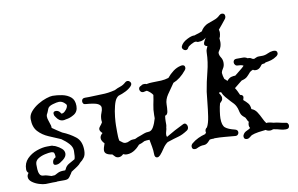

<svg xmlns="http://www.w3.org/2000/svg" viewBox="-72 -674 1309 843"><g transform="rotate(-10 583.0 -252.0)"><path d="M69 49Q57 49 39.5 43.5Q22 38 9 28Q-4 18 -4 5Q-4 -4 3 -12Q-5 -18 -5 -29Q-5 -57 13 -75.5Q31 -94 56.5 -103Q82 -112 103 -112H117Q120 -112 123 -112Q126 -112 130 -110Q139 -108 142 -106Q155 -100 166 -90.5Q177 -81 177 -68Q177 -54 161 -41.5Q145 -29 136 -27Q133 -26 128 -26Q117 -26 117 -36Q117 -51 130 -58L132 -59Q132 -78 126 -82Q120 -84 117 -84Q106 -84 88 -80Q70 -76 56.5 -67Q43 -58 43 -42Q43 -34 43.5 -21Q44 -8 49 1.5Q54 11 66 11Q75 11 83.5 14Q92 17 100 19L115 18Q121 15 130.5 10Q140 5 157 5H163Q164 3 166 1Q172 -14 186 -21.5Q200 -29 212 -36Q216 -45 216 -73Q216 -90 202.5 -105Q189 -120 170 -133Q144 -144 117 -155.5Q90 -167 71.5 -187Q53 -207 53 -243Q53 -261 66.5 -276.5Q80 -292 99 -303.5Q118 -315 136.5 -321Q155 -327 165 -327Q185 -327 207.5 -322.5Q230 -318 245.5 -305Q261 -292 261 -265Q261 -240 242.5 -228.5Q224 -217 205 -215Q202 -214 199 -213.5Q196 -213 193 -213Q183 -213 175.5 -218.5Q168 -224 163 -232L161 -235Q156 -241 156 -249Q156 -259 168 -259Q173 -259 178 -256.5Q183 -254 187 -248L189 -245Q189 -245 189 -244.5Q189 -244 190 -244L191 -243Q195 -243 197 -244Q205 -247 212.5 -257Q220 -267 220 -275Q220 -280 210 -288Q200 -296 188 -296Q179 -296 160 -290.5Q141 -285 137 -274Q134 -266 131.5 -260Q129 -254 126 -249Q126 -248 125.5 -246Q125 -244 125 -242Q125 -233 128.5 -223.5Q132 -214 136 -200Q137 -196 137 -193.5Q137 -191 137 -189Q147 -182 158 -174.5Q169 -167 179 -161Q211 -148 236 -128.5Q261 -109 261 -68Q261 -47 253 -36Q245 -25 234 -17Q228 -9 217.5 -2Q207 5 190 16Q187 21 185 24.5Q183 28 181 30Q177 37 171.5 42Q166 47 152 47H122Q119 48 116 48Q113 48 110 48H100Q93 48 85 48.5Q77 49 69 49Z M585 12Q578 19 572 19Q560 19 560 2Q560 -14 557 -30.5Q554 -47 551 -63Q544 -63 538.5 -62.5Q533 -62 528 -61Q516 -54 502 -50Q498 -46 493.5 -41Q489 -36 479 -29Q472 -24 462.5 -20.5Q453 -17 442 -17Q438 -17 434.5 -18Q431 -19 429 -20L427 -21L425 -20Q421 -16 416 -13.5Q411 -11 405 -11Q396 -11 390 -16.5Q384 -22 379 -28Q346 -32 346 -51Q346 -61 354 -82Q341 -95 341 -107Q341 -118 353 -128Q342 -138 342 -146Q342 -153 348 -159.5Q354 -166 359 -175Q358 -179 358 -185Q358 -202 363.5 -215Q369 -228 369 -238Q369 -249 356 -256Q343 -263 302 -266Q295 -266 292 -270.5Q289 -275 289 -279Q289 -294 304 -294H322Q339 -294 351 -295Q363 -296 379 -296Q407 -296 439 -304Q452 -311 465 -315Q478 -319 490 -330Q494 -334 500 -334Q506 -334 510.5 -329.5Q515 -325 515 -320Q515 -314 510 -309Q500 -298 484 -290Q468 -282 451 -277Q446 -274 442 -269Q434 -260 428 -236.5Q422 -213 419.5 -188.5Q417 -164 417 -150V-120Q417 -110 417.5 -100Q418 -90 420 -82L432 -73Q438 -68 446 -68Q455 -68 463 -72.5Q471 -77 481 -77Q483 -77 486 -77Q489 -77 491 -78Q500 -83 516 -88Q524 -91 533 -94.5Q542 -98 552 -98Q566 -98 575 -114Q584 -130 590 -152V-166Q590 -191 594.5 -211.5Q599 -232 602 -254Q594 -267 577 -277Q573 -276 570.5 -276Q568 -276 566 -275Q565 -275 564 -274.5Q563 -274 561 -274Q553 -274 549 -279Q545 -284 545 -289Q545 -300 556 -303Q561 -308 569 -308Q571 -308 574 -308Q577 -308 580 -306Q594 -309 608 -309Q629 -309 646.5 -310Q664 -311 680 -316Q693 -332 708.5 -343.5Q724 -355 742 -359Q744 -359 745.5 -359.5Q747 -360 748 -360Q761 -360 761 -348Q761 -341 756 -336Q729 -303 698 -291Q680 -266 666 -245Q652 -224 652 -203Q652 -188 650 -172.5Q648 -157 637 -155Q636 -149 635.5 -142.5Q635 -136 635 -130Q635 -123 635 -116.5Q635 -110 633 -104Q633 -97 630 -88Q627 -79 627 -71Q627 -68 629 -62Q649 -74 668.5 -84.5Q688 -95 707 -104Q716 -109 721.5 -103Q727 -97 727 -89Q727 -79 719 -74Q696 -59 678.5 -54.5Q661 -50 628 -39Q615 -30 605 -14.5Q595 1 585 12Z M750 10Q747 12 741 12Q728 12 728 -1Q728 -8 734 -14Q748 -26 764 -33.5Q780 -41 796 -45Q800 -49 801 -51Q800 -53 800 -57Q800 -67 809 -73Q818 -89 822.5 -119.5Q827 -150 830 -181Q833 -212 835 -227Q842 -270 853 -312Q864 -354 865 -397Q865 -405 867.5 -411Q870 -417 873 -424H872Q860 -427 860 -435Q860 -441 864.5 -448.5Q869 -456 872 -462Q867 -457 858.5 -453Q850 -449 836 -449Q833 -449 830.5 -450.5Q828 -452 825 -452Q818 -452 804.5 -444.5Q791 -437 789 -432Q785 -423 777 -423Q770 -423 764.5 -429.5Q759 -436 763 -444Q770 -459 791 -470Q812 -481 825 -480H826Q830 -482 831 -482Q839 -484 846 -486.5Q853 -489 860 -492L865 -500Q877 -515 892 -521Q907 -527 922 -532Q937 -537 948 -548Q953 -553 960 -553Q973 -553 973 -539Q973 -534 970 -529Q960 -516 952 -506.5Q944 -497 935 -486Q937 -480 937 -473Q937 -466 934 -455Q933 -454 933 -452.5Q933 -451 931 -450Q931 -445 931.5 -440.5Q932 -436 932 -431Q932 -423 929.5 -413.5Q927 -404 919 -393Q916 -390 916 -385Q916 -375 923 -364.5Q930 -354 930 -340Q930 -325 923 -315Q916 -305 915 -297Q916 -283 921 -269Q924 -267 927 -264Q930 -261 933 -258Q943 -270 952.5 -272.5Q962 -275 971 -275Q983 -285 994 -293.5Q1005 -302 1012 -309L1014 -312Q1009 -315 1002 -316Q995 -317 989 -317Q982 -317 978 -322Q974 -327 974 -332Q974 -347 989 -347H1020Q1026 -347 1034 -343L1036 -341H1038Q1049 -341 1054 -337Q1059 -333 1065 -333Q1071 -335 1075.5 -337.5Q1080 -340 1087 -340H1103Q1115 -340 1127.5 -346Q1140 -352 1152 -353H1156Q1171 -353 1171 -340Q1171 -333 1163 -327Q1150 -318 1138 -314.5Q1126 -311 1112 -309Q1108 -305 1103 -305Q1094 -305 1091 -300L1088 -296Q1078 -283 1064 -283Q1056 -283 1052 -287Q1040 -283 1034 -275.5Q1028 -268 1020 -260.5Q1012 -253 995 -249Q989 -245 986 -242L960 -221Q965 -214 969 -205.5Q973 -197 977 -188Q990 -186 990 -176Q990 -174 988 -168Q988 -167 987.5 -166.5Q987 -166 987 -164V-163Q998 -154 1006 -144.5Q1014 -135 1015 -118Q1030 -113 1039 -99Q1048 -85 1055 -70Q1062 -55 1069 -46L1072 -47Q1080 -47 1087 -45.5Q1094 -44 1101 -42Q1114 -41 1125.5 -38Q1137 -35 1150 -33Q1158 -33 1161.5 -28.5Q1165 -24 1165 -19Q1165 -4 1149 -4Q1136 -4 1124.5 -7.5Q1113 -11 1101 -13Q1100 -13 1099 -13.5Q1098 -14 1096 -14Q1092 -14 1088.5 -12.5Q1085 -11 1080 -11Q1069 -11 1061 -17Q1048 -16 1028.5 -13Q1009 -10 997 -5L985 4Q980 8 974 8Q960 8 960 -5Q960 -12 966 -19Q972 -26 987 -32L995 -37Q991 -44 991 -50Q991 -58 994 -65Q989 -71 987 -77Q986 -79 985 -81Q984 -83 983 -85L981 -87Q968 -97 964.5 -105.5Q961 -114 959.5 -122.5Q958 -131 952.5 -142Q947 -153 931 -168Q921 -179 911.5 -190Q902 -201 897 -214Q895 -214 893 -214.5Q891 -215 889 -215Q889 -212 888 -210L891 -206Q893 -202 895 -198Q897 -194 897 -189Q897 -181 892.5 -176Q888 -171 886 -169L884 -167Q880 -154 877 -133Q874 -112 874 -101Q874 -70 886.5 -59.5Q899 -49 928 -42Q941 -39 941 -28Q941 -22 936.5 -17.5Q932 -13 924 -14Q900 -16 878.5 -18Q857 -20 833 -20Q832 -20 831.5 -19.5Q831 -19 830 -19Q826 -19 821.5 -19Q817 -19 812 -18L808 -14Q795 2 781.5 1.5Q768 1 750 10Z"/></g></svg>

Font: RU Serius
Style: Regular
Weight: 400
Designer: Robert E. Leuschke
Foundry: Robert E. Leuschke
Version: Version 1.011; ttfautohint (v1.8.3)